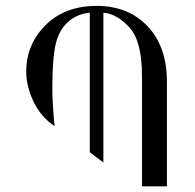

<svg xmlns="http://www.w3.org/2000/svg" viewBox="-20 -657 673 661"><path d="M554.7 -15.6H468.8V-394.5Q468.8 -515.6 425.8 -562.5Q382.8 -609.4 335.9 -613.3V-97.7L289.1 -132.8V-613.3Q246.1 -609.4 214.8 -582Q183.6 -554.7 171.9 -505.9Q160.2 -457 160.2 -351.6Q160.2 -296.9 168 -222.7Q121.1 -253.9 95.7 -306.6Q70.3 -359.4 70.3 -410.2Q70.3 -503.9 136.7 -570.3Q203.1 -636.7 312.5 -636.7Q421.9 -636.7 488.3 -566.4Q554.7 -496.1 554.7 -375Z"/></svg>

Font: 和音 by 宁静之雨，公众号njzyshare
Style: Regular
Weight: 400
Designer: Steve Matteson
Foundry: Ascender Corporation
Version: Version 6.00;June 8, 2018;FontCreator 11.0.0.2388 32-bit